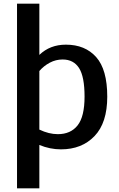

<svg xmlns="http://www.w3.org/2000/svg" viewBox="-20 -804 649 1049"><path d="M566 -276Q566 -133 496.5 -60.5Q427 12 313 12Q253 12 195 -12V225H73V-784H195V-504Q253 -560 340 -560Q445 -560 505.5 -492Q566 -424 566 -276ZM442 -276Q442 -385 412 -432Q382 -479 322 -479Q285 -479 252 -461.5Q219 -444 195 -416V-96Q247 -71 296 -71Q366 -71 404 -119Q442 -167 442 -276Z"/></svg>

Font: Krub SemiBold
Style: Regular
Weight: 600
Version: Version 1.000; ttfautohint (v1.6)